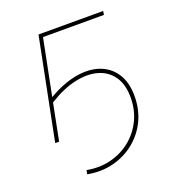

<svg xmlns="http://www.w3.org/2000/svg" viewBox="-131 -620 838 921"><g transform="rotate(-20 288.5 -159.0)"><path d="M66 0 169 -517H499L496 -498H185L128 -212Q203 -256 270 -268Q337 -280 389 -262Q441 -244 471 -198.5Q501 -153 501 -83Q501 -14 474 42Q447 98 399 136.5Q351 175 289.5 190.5Q228 206 159 193L163 173Q227 185 284.5 170.5Q342 156 386 120.5Q430 85 455.5 33Q481 -19 481 -83Q481 -149 452.5 -190Q424 -231 374 -245.5Q324 -260 259.5 -246Q195 -232 123 -187L86 0Z"/></g></svg>

Font: Montserrat Thin
Style: Italic
Weight: 100
Italic angle: -11.3°
Designer: Julieta Ulanovsky
Foundry: Julieta Ulanovsky
Version: Version 9.000; ttfautohint (v1.8.4.7-5d5b)